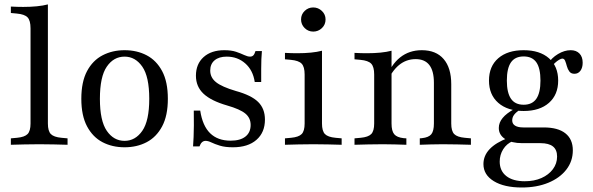

<svg xmlns="http://www.w3.org/2000/svg" viewBox="-20 -653 2675 866"><path d="M157.3 -2.4Q119.4 -2.4 89.9 -1.6Q60.5 -0.8 29 0V-29L56.5 -31.5Q91.1 -34.7 104.4 -48.4Q117.7 -62.1 117.7 -96V-206.5H196V-96Q196 -62.1 209.3 -48.4Q222.6 -34.7 257.3 -31.5L284.7 -29V0Q253.2 -0.8 223.8 -1.6Q194.4 -2.4 157.3 -2.4ZM117.7 -206.5V-525Q117.7 -560.5 104.4 -574.6Q91.1 -588.7 55.6 -591.9L29 -594.4V-623.4Q45.2 -622.6 58.1 -622.2Q71 -621.8 84.7 -621.8Q117.7 -621.8 146 -624.6Q174.2 -627.4 196 -633.1V-623.4V-206.5Z M541.9 11.3Q486.3 11.3 442.3 -11.7Q398.4 -34.7 372.6 -83.1Q346.8 -131.5 346.8 -207.3Q346.8 -283.9 372.6 -332.3Q398.4 -380.6 442.7 -403.6Q487.1 -426.6 541.9 -426.6Q597.6 -426.6 641.5 -403.6Q685.5 -380.6 711.3 -332.3Q737.1 -283.9 737.1 -207.3Q737.1 -131.5 711.3 -83.1Q685.5 -34.7 641.5 -11.7Q597.6 11.3 541.9 11.3ZM541.9 -17.7Q590.3 -17.7 621.8 -62.9Q653.2 -108.1 653.2 -207.3Q653.2 -307.3 621.8 -352.4Q590.3 -397.6 541.9 -397.6Q492.7 -397.6 461.7 -352.4Q430.6 -307.3 430.6 -207.3Q430.6 -108.1 461.7 -62.9Q492.7 -17.7 541.9 -17.7Z M1030.6 11.3Q995.2 11.3 971.8 4Q948.4 -3.2 933.5 -10.5Q918.5 -17.7 907.3 -17.7Q888.7 -17.7 879.8 7.3H850.8Q852.4 -12.1 853.2 -35.1Q854 -58.1 854.4 -87.5Q854.8 -116.9 854 -154H883.1Q893.5 -85.5 927.8 -52Q962.1 -18.5 1020.2 -18.5Q1063.7 -18.5 1087.1 -37.1Q1110.5 -55.6 1110.5 -89.5Q1110.5 -121 1086.7 -140.7Q1062.9 -160.5 1004 -177.4Q931.5 -198.4 897.6 -230.6Q863.7 -262.9 863.7 -311.3Q863.7 -364.5 898.4 -395.6Q933.1 -426.6 991.9 -426.6Q1023.4 -426.6 1044.8 -419.4Q1066.1 -412.1 1081.5 -404.8Q1096.8 -397.6 1108.1 -397.6Q1116.9 -397.6 1122.6 -403.2Q1128.2 -408.9 1132.3 -422.6H1161.3Q1159.7 -404.8 1158.9 -385.9Q1158.1 -366.9 1158.1 -342.3Q1158.1 -317.7 1158.1 -283.1H1129Q1121 -336.3 1086.3 -366.9Q1051.6 -397.6 1002.4 -397.6Q967.7 -397.6 948 -381Q928.2 -364.5 928.2 -334.7Q928.2 -303.2 954.4 -282.3Q980.6 -261.3 1043.5 -242.7Q1113.7 -223.4 1144.4 -193.1Q1175 -162.9 1175 -113.7Q1175 -55.6 1136.7 -22.2Q1098.4 11.3 1030.6 11.3Z M1354 -206.5V-316.9Q1354 -351.6 1340.7 -365.7Q1327.4 -379.8 1291.9 -383.1L1265.3 -385.5V-414.5Q1281.5 -413.7 1294.4 -413.3Q1307.3 -412.9 1321 -412.9Q1354 -412.9 1382.3 -415.7Q1410.5 -418.5 1432.3 -424.2V-414.5V-206.5ZM1393.5 -2.4Q1355.6 -2.4 1326.2 -1.6Q1296.8 -0.8 1265.3 0V-29L1292.7 -31.5Q1327.4 -34.7 1340.7 -48.4Q1354 -62.1 1354 -96V-206.5H1432.3V-96Q1432.3 -62.1 1445.6 -48.4Q1458.9 -34.7 1493.5 -31.5L1521 -29V0Q1489.5 -0.8 1460.1 -1.6Q1430.6 -2.4 1393.5 -2.4ZM1392.7 -510.5Q1370.2 -510.5 1354 -526.6Q1337.9 -542.7 1337.9 -565.3Q1337.9 -587.9 1354 -603.6Q1370.2 -619.4 1392.7 -619.4Q1415.3 -619.4 1431.9 -603.6Q1448.4 -587.9 1448.4 -565.3Q1448.4 -541.9 1431.9 -526.2Q1415.3 -510.5 1392.7 -510.5Z M1707.3 -2.4Q1669.4 -2.4 1639.9 -1.6Q1610.5 -0.8 1579 0V-29L1606.5 -31.5Q1641.1 -34.7 1654.4 -48.4Q1667.7 -62.1 1667.7 -96V-206.5H1746V-96Q1746 -62.1 1758.1 -47.6Q1770.2 -33.1 1800.8 -29.8L1812.9 -29V0Q1786.3 -0.8 1761.7 -1.6Q1737.1 -2.4 1707.3 -2.4ZM1667.7 -206.5V-316.9Q1667.7 -351.6 1654.4 -365.7Q1641.1 -379.8 1605.6 -383.1L1579 -385.5V-414.5Q1595.2 -413.7 1608.1 -413.3Q1621 -412.9 1634.7 -412.9Q1667.7 -412.9 1696 -415.7Q1724.2 -418.5 1746 -424.2V-414.5V-206.5ZM1937.1 -206.5V-279.8Q1937.1 -333.1 1916.5 -359.7Q1896 -386.3 1854.8 -386.3Q1812.1 -386.3 1779.4 -359.3Q1746.8 -332.3 1723.4 -278.2L1718.5 -294.4Q1743.5 -361.3 1784.7 -394Q1825.8 -426.6 1882.3 -426.6Q1946.8 -426.6 1981 -386.7Q2015.3 -346.8 2015.3 -273.4V-206.5ZM1976.6 -2.4Q1946.8 -2.4 1923 -1.6Q1899.2 -0.8 1873.4 0V-29L1883.1 -29.8Q1913.7 -33.1 1925.4 -47.6Q1937.1 -62.1 1937.1 -96V-206.5H2015.3V-96Q2015.3 -62.1 2028.6 -48.4Q2041.9 -34.7 2076.6 -31.5L2104 -29V0Q2072.6 -0.8 2043.1 -1.6Q2013.7 -2.4 1976.6 -2.4Z M2333.9 192.7Q2254 192.7 2207.3 164.1Q2160.5 135.5 2160.5 87.1Q2160.5 49.2 2188.3 19.8Q2216.1 -9.7 2271 -30.6L2291.9 -16.1Q2265.3 -4.8 2249.6 20.2Q2233.9 45.2 2233.9 75.8Q2233.9 117.7 2263.7 141.1Q2293.5 164.5 2346.8 164.5Q2389.5 164.5 2422.2 150Q2454.8 135.5 2473.8 110.1Q2492.7 84.7 2492.7 53.2Q2492.7 22.6 2474.2 7.7Q2455.6 -7.3 2417.7 -7.3H2335.5Q2287.1 -7.3 2258.5 -25.8Q2229.8 -44.4 2229.8 -75.8Q2229.8 -100 2247.2 -121Q2264.5 -141.9 2298.4 -160.5L2324.2 -157.3Q2306.5 -146 2298.4 -134.7Q2290.3 -123.4 2290.3 -109.7Q2290.3 -94.4 2303.2 -86.3Q2316.1 -78.2 2340.3 -78.2H2432.3Q2496.8 -78.2 2530.2 -51.6Q2563.7 -25 2563.7 25Q2563.7 74.2 2534.3 112.1Q2504.8 150 2452.8 171.4Q2400.8 192.7 2333.9 192.7ZM2341.9 -152.4Q2269.4 -152.4 2227.4 -189.1Q2185.5 -225.8 2185.5 -289.5Q2185.5 -354 2227.4 -390.3Q2269.4 -426.6 2341.9 -426.6Q2414.5 -426.6 2456 -390.3Q2497.6 -354 2497.6 -289.5Q2497.6 -225.8 2456 -189.1Q2414.5 -152.4 2341.9 -152.4ZM2341.9 -180.6Q2380.6 -180.6 2399.2 -207.7Q2417.7 -234.7 2417.7 -289.5Q2417.7 -345.2 2399.2 -371.8Q2380.6 -398.4 2341.9 -398.4Q2303.2 -398.4 2284.7 -371.8Q2266.1 -345.2 2266.1 -289.5Q2266.1 -234.7 2284.7 -207.7Q2303.2 -180.6 2341.9 -180.6ZM2571 -320.2Q2555.6 -320.2 2548 -330.6Q2540.3 -341.1 2536.7 -354.8Q2533.1 -368.5 2529 -378.6Q2525 -388.7 2516.1 -388.7Q2511.3 -388.7 2502 -383.5Q2492.7 -378.2 2482.3 -368.5Q2471.8 -358.9 2464.5 -346L2451.6 -365.3Q2467.7 -391.9 2496.8 -409.3Q2525.8 -426.6 2554 -426.6Q2579 -426.6 2593.5 -411.7Q2608.1 -396.8 2608.1 -370.2Q2608.1 -347.6 2598 -333.9Q2587.9 -320.2 2571 -320.2Z"/></svg>

Font: Playfair 5pt SemiExpanded Light
Style: Regular
Weight: 400
Version: Version 2.203